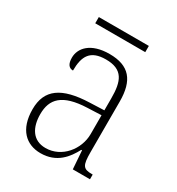

<svg xmlns="http://www.w3.org/2000/svg" viewBox="-164 -768 811 881"><g transform="rotate(30 242.0 -327.5)"><path d="M102 -632H367V-665H102ZM182 10C268 10 310 -46 337 -97H341L348 0H439V-25H435C388 -25 379 -38 379 -109V-377C379 -489 335 -543 230 -543C131 -543 88 -493 88 -442C88 -409 100 -393 122 -393C122 -470 146 -513 228 -513C319 -513 338 -460 338 -371V-307L262 -304C117 -299 50 -252 50 -147C50 -40 106 10 182 10ZM190 -22C121 -22 92 -76 92 -145C92 -225 134 -273 265 -278L338 -281V-181C338 -101 276 -22 190 -22Z"/></g></svg>

Font: Noto Serif Myanmar SemiCondensed ExtraLight
Style: Regular
Weight: 200
Width: 4
Designer: Ben Mitchell and the Monotype Design Team
Foundry: Monotype Imaging Inc.
Version: Version 2.106